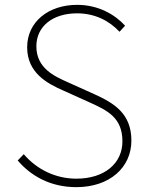

<svg xmlns="http://www.w3.org/2000/svg" viewBox="-20 -759 609 792"><path d="M295 13C432 13 522 -68 522 -179C522 -291 450 -334 368 -371L257 -421C206 -444 130 -477 130 -568C130 -650 197 -704 298 -704C372 -704 431 -673 473 -628L496 -653C454 -699 386 -739 298 -739C180 -739 92 -669 92 -564C92 -457 177 -414 240 -386L351 -336C424 -303 485 -273 485 -176C485 -85 411 -22 295 -22C208 -22 131 -61 78 -123L53 -97C108 -33 188 13 295 13Z"/></svg>

Font: Genne Gothic ExtraLight
Style: Regular
Weight: 250
Designer: Ryoko NISHIZUKA (kana & ideographs); Paul D. Hunt (Latin, Greek & Cyrillic); Wenlong ZHANG (bopomofo); Sandoll Communica
Foundry: Adobe Systems Incorporated
Version: Version 1.004;PS 1.004;hotconv 16.6.51;makeotf.lib2.5.65220